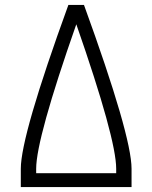

<svg xmlns="http://www.w3.org/2000/svg" viewBox="-20 -755 615 775"><path d="M64 0V-74Q64 -207 256 -735H319Q511 -207 511 -74V0ZM126 -56H449V-74Q449 -195 288 -657Q126 -195 126 -74Z"/></svg>

Font: Jozsika Light
Style: Regular
Weight: 300
Monospace: yes
Designer: Belleve Invis
Foundry: Belleve Invis
Version: 2.1.0